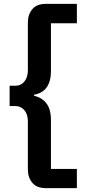

<svg xmlns="http://www.w3.org/2000/svg" viewBox="-20 -812 451 999"><path d="M220 167Q171 167 148 139Q125 111 125 70V-180Q125 -218 106.5 -239Q88 -260 62 -260H30V-366H62Q89 -366 107 -388Q125 -410 125 -447V-695Q125 -736 148 -764Q171 -792 220 -792H380V-691H245V-441Q245 -405 234.5 -379Q224 -353 204.5 -338.5Q185 -324 157 -319V-314Q189 -306 208.5 -288.5Q228 -271 236.5 -246Q245 -221 245 -189V67H380V167Z"/></svg>

Font: Hubot Sans Condensed ExtraLight SemiBold
Style: Regular
Weight: 600
Version: Version 2.000